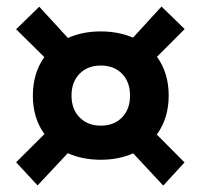

<svg xmlns="http://www.w3.org/2000/svg" viewBox="-20 -640 626 599"><path d="M294.4 -141.6Q237.3 -141.6 191.4 -162.1L97.2 -61.5L30.3 -133.8L118.7 -221.7Q82.5 -271.5 82.5 -341.8Q82.5 -411.6 118.2 -461.9L30.3 -548.8L102.5 -619.1L191.9 -521.5Q237.3 -542 294.4 -542Q350.1 -542 395 -522.5L483.9 -619.6L556.2 -549.3L469.7 -462.9Q506.3 -412.6 506.3 -341.8Q506.3 -271 469.2 -220.2L555.7 -133.3L489.3 -61L395.5 -161.6Q350.6 -141.6 294.4 -141.6ZM294.4 -248Q335.9 -248 360.8 -273.7Q385.7 -299.3 385.7 -341.8Q385.7 -384.3 360.8 -409.9Q335.9 -435.5 294.4 -435.5Q253.4 -435.5 228.3 -409.9Q203.1 -384.3 203.1 -341.8Q203.1 -299.3 228.3 -273.7Q253.4 -248 294.4 -248Z"/></svg>

Font: CaskaydiaCove NFP SemiBold
Style: Regular
Weight: 600
Designer: Aaron Bell
Foundry: Saja Typeworks
Version: Version 2111.001; VTT 6.35;Nerd Fonts 3.1.1